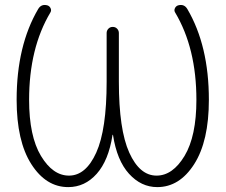

<svg xmlns="http://www.w3.org/2000/svg" viewBox="-20 -755 922 785"><path d="M259 10Q168 10 108 -84Q48 -178 48 -347Q48 -568 136 -718Q149 -740 174 -733Q183 -730 187 -721Q191 -712 186 -704Q99 -558 99 -347Q99 -198 147.5 -117.5Q196 -37 262 -37Q331 -37 373.5 -131Q416 -225 416 -421V-620Q416 -630 423 -637.5Q430 -645 441 -645Q452 -645 459 -637.5Q466 -630 466 -620V-421Q466 -225 508.5 -131Q551 -37 620 -37Q686 -37 734.5 -117.5Q783 -198 783 -347Q783 -558 696 -704Q691 -712 695 -721Q699 -730 708 -733Q733 -740 746 -718Q834 -568 834 -347Q834 -178 774 -84Q714 10 623 10Q557 10 507.5 -44.5Q458 -99 442 -203Q442 -204 441 -204Q440 -204 440 -203Q424 -99 375.5 -44.5Q327 10 259 10Z"/></svg>

Font: Rounded Mplus 1c Light
Style: Regular
Weight: 300
Version: Version 1.059.20150529